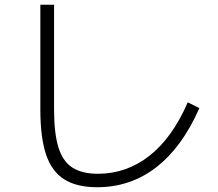

<svg xmlns="http://www.w3.org/2000/svg" viewBox="-20 -790 920 809"><path d="M150 -328.9V-770H207.8V-328.9Q207.8 -228.9 226.1 -169.4Q244.4 -110 285 -83.9Q325.6 -57.8 392.2 -57.8Q513.3 -57.8 610 -133.9Q706.7 -210 771.1 -358.9L820 -334.4Q747.8 -170 638.9 -85.6Q530 -1.1 388.9 -1.1Q303.3 -1.1 250.6 -34.4Q197.8 -67.8 173.9 -139.4Q150 -211.1 150 -328.9Z"/></svg>

Font: Paperlogy 3 Light
Style: Regular
Weight: 300
Designer: redesigned by Lee Juim, glyphs from Gmarket Sans & Montserrat
Foundry: PT&
Version: Version 1.001